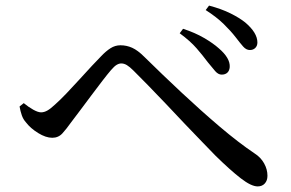

<svg xmlns="http://www.w3.org/2000/svg" viewBox="-20 -730 1040 687"><path d="M874 -551Q861 -551 850 -563.5Q839 -576 823 -597Q806 -619 780.5 -644Q755 -669 716 -694L728 -710Q773 -698 805 -682Q837 -666 857 -650Q901 -613 901 -578Q901 -566 893.5 -558.5Q886 -551 874 -551ZM773 -463Q761 -463 750 -475.5Q739 -488 723 -508Q706 -531 683.5 -557Q661 -583 623 -611L635 -627Q678 -613 710.5 -594Q743 -575 763 -557Q804 -522 802 -490Q801 -477 793.5 -470Q786 -463 773 -463ZM902 -63Q879 -63 841.5 -92Q804 -121 751 -173Q733 -192 704 -221.5Q675 -251 641.5 -286.5Q608 -322 574 -358Q540 -394 509.5 -425Q479 -456 458 -477Q444 -491 434 -497Q424 -503 414 -503Q406 -503 397.5 -498Q389 -493 377 -479Q365 -465 346.5 -441Q328 -417 307.5 -389.5Q287 -362 267.5 -336Q248 -310 235 -293Q218 -269 203.5 -253Q189 -237 167 -237Q144 -237 116.5 -254Q89 -271 73 -292Q63 -303 58 -317.5Q53 -332 50 -349L65 -361Q82 -347 99 -337.5Q116 -328 127 -328Q138 -328 149.5 -334.5Q161 -341 177 -356Q195 -372 218 -396Q241 -420 264.5 -446Q288 -472 309 -494.5Q330 -517 342 -529Q359 -547 375.5 -557.5Q392 -568 411 -568Q433 -568 453 -559Q473 -550 496 -527Q561 -463 630 -398.5Q699 -334 766 -277Q833 -220 891 -181Q913 -167 925 -145.5Q937 -124 937 -101Q937 -84 927.5 -73.5Q918 -63 902 -63Z"/></svg>

Font: Noto Serif SC ExtraLight Medium
Style: Regular
Weight: 500
Version: Version 2.002-H1;hotconv 1.1.0;makeotfexe 2.6.0